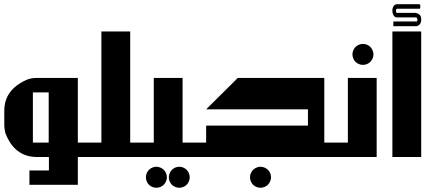

<svg xmlns="http://www.w3.org/2000/svg" viewBox="-20 -732 2032 895"><path d="M151.9 -368.7H342.8V129.4H117.2V62.5H208V0H153.8Q46.4 0 4.4 -113.8Q0 -134.3 0 -146.5V-215.8Q0 -313 102.1 -358.9Q122.1 -368.7 151.9 -368.7ZM133.3 -301.3V-67.4H207V-301.3Z M452.6 -67.4V-585.4H586.9V0H315.9V-67.4Z M696.8 -67.4V-368.7H831.1V0H560.1V-67.4ZM709 45.4Q721.2 45.4 732.9 51.8Q744.6 58.1 751.2 69.8Q757.8 81.5 757.8 94.2Q757.8 106.9 751.2 118.7Q744.6 130.4 733.2 136.7Q721.7 143.1 709 143.1Q696.3 143.1 684.6 136.7Q672.9 130.4 666.5 118.7Q660.2 106.9 660.2 94.2Q660.2 81.5 666.7 69.8Q673.3 58.1 685.1 51.8Q696.8 45.4 709 45.4ZM815.9 45.4Q828.1 45.4 839.6 51.8Q851.1 58.1 857.7 69.8Q864.3 81.5 864.3 94.2Q864.3 106.9 857.9 118.7Q851.6 130.4 840.1 136.7Q828.6 143.1 815.9 143.1Q803.2 143.1 791.5 136.7Q779.8 130.4 773.4 118.7Q767.1 106.9 767.1 94.2Q767.1 81.5 773.7 69.8Q780.3 58.1 791.7 51.8Q803.2 45.4 815.9 45.4Z M940.9 -67.4V-146.5H1415.5V-222.2H940.9L1088.4 -368.7H1491.7V0H804.2V-67.4ZM1194.3 45.4Q1206.5 45.4 1218.3 51.8Q1230 58.1 1236.6 69.8Q1243.2 81.5 1243.2 94.2Q1243.2 106.9 1236.6 118.7Q1230 130.4 1218.5 136.7Q1207 143.1 1194.3 143.1Q1181.6 143.1 1169.9 136.7Q1158.2 130.4 1151.9 118.7Q1145.5 106.9 1145.5 94.2Q1145.5 81.5 1152.1 69.8Q1158.7 58.1 1170.4 51.8Q1182.1 45.4 1194.3 45.4Z M1601.6 -67.4V-368.7H1735.8V0H1464.8V-67.4ZM1671.9 -527.3Q1684.1 -527.3 1695.8 -521Q1707.5 -514.6 1714.1 -502.9Q1720.7 -491.2 1720.7 -478.5Q1720.7 -465.8 1714.1 -454.1Q1707.5 -442.4 1696 -436Q1684.6 -429.7 1671.9 -429.7Q1659.2 -429.7 1647.5 -436Q1635.7 -442.4 1629.4 -454.1Q1623 -465.8 1623 -478.5Q1623 -491.2 1629.6 -502.9Q1636.2 -514.6 1647.9 -521Q1659.7 -527.3 1671.9 -527.3Z M1809.1 -585.4H1943.4V0H1809.1ZM1833 -712.4H1934.6Q1939 -711.9 1939 -707.5V-695.8Q1939 -691.4 1934.6 -691.4H1830.6Q1826.2 -690.4 1826.2 -686.5V-676.8Q1827.1 -671.9 1830.6 -671.9H1917.5Q1943.4 -666.5 1943.4 -643.6V-641.1Q1943.4 -615.2 1921.9 -609.9H1813.5V-631.8H1923.8Q1926.3 -639.6 1926.3 -641.1Q1922.9 -650.9 1919.4 -650.9H1830.6Q1813.5 -650.9 1809.1 -676.8V-686.5Q1812.5 -712.4 1833 -712.4Z"/></svg>

Font: Aqlam Corner
Style: Regular
Weight: 400
Designer: Developer/ Husham Jawad
Version: Version 1.00;December 29, 2020;FontCreator 13.0.0.2683 32-bi